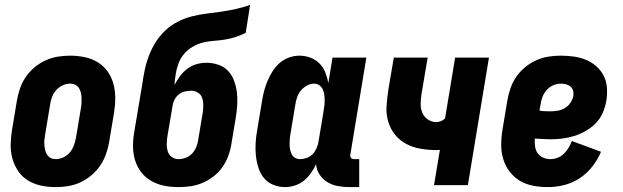

<svg xmlns="http://www.w3.org/2000/svg" viewBox="-20 -755 2540 783"><path d="M207 8Q177 8 148 2Q119 -4 95 -18.5Q71 -33 55 -56Q39 -79 31 -107Q23 -135 23.5 -164.5Q24 -194 29 -225L49 -345Q53 -369 61.5 -394Q70 -419 85 -441Q100 -463 121 -480.5Q142 -498 166.5 -509Q191 -520 216 -524Q241 -528 266 -528Q296 -528 325 -522Q354 -516 378 -501.5Q402 -487 418.5 -464Q435 -441 442.5 -413Q450 -385 450 -355.5Q450 -326 445 -295L425 -175Q421 -151 412 -126Q403 -101 388 -79Q373 -57 352 -39.5Q331 -22 307 -11Q283 0 257.5 4Q232 8 207 8ZM207 -106Q223 -106 239 -113.5Q255 -121 265.5 -134Q276 -147 281.5 -162.5Q287 -178 290 -194L310 -314Q312 -325 312.5 -336Q313 -347 312.5 -357.5Q312 -368 309.5 -378Q307 -388 301.5 -396.5Q296 -405 286.5 -409.5Q277 -414 266 -414Q250 -414 234.5 -406.5Q219 -399 208 -386Q197 -373 191.5 -357.5Q186 -342 184 -326L164 -206Q162 -195 161 -184Q160 -173 161 -162.5Q162 -152 164.5 -142Q167 -132 172.5 -123.5Q178 -115 187 -110.5Q196 -106 207 -106Z M708 8Q678 8 650 2.5Q622 -3 598 -16.5Q574 -30 557 -51.5Q540 -73 531.5 -99.5Q523 -126 522.5 -155Q522 -184 527 -214L560 -410Q564 -439 570 -468.5Q576 -498 587 -527Q598 -556 614.5 -582.5Q631 -609 654.5 -631Q678 -653 706 -667Q734 -681 763.5 -688.5Q793 -696 823 -699.5Q853 -703 883 -707.5Q913 -712 942.5 -718.5Q972 -725 1000 -735L982 -621Q962 -611 940.5 -604Q919 -597 896.5 -593.5Q874 -590 852.5 -588.5Q831 -587 809.5 -582Q788 -577 767 -565Q746 -553 731 -535.5Q716 -518 708 -496.5Q700 -475 697 -454Q695 -442 693.5 -431Q692 -420 692 -409Q702 -428 714.5 -445Q727 -462 744.5 -475Q762 -488 782 -493.5Q802 -499 821 -499Q847 -499 870.5 -491Q894 -483 910 -466Q926 -449 934.5 -426Q943 -403 946 -378.5Q949 -354 947.5 -328.5Q946 -303 942 -278L923 -164Q919 -140 910 -116.5Q901 -93 886 -72Q871 -51 850 -35Q829 -19 805.5 -9Q782 1 757 4.5Q732 8 708 8ZM708 -106Q722 -106 737 -111.5Q752 -117 763 -128.5Q774 -140 780 -154.5Q786 -169 788 -183L807 -297Q809 -312 809 -327Q809 -342 804.5 -355.5Q800 -369 787.5 -377Q775 -385 760 -385Q747 -385 734 -382Q721 -379 710 -370.5Q699 -362 692.5 -350Q686 -338 684 -325L662 -195Q660 -180 660 -165Q660 -150 664.5 -136.5Q669 -123 681 -114.5Q693 -106 708 -106Z M1143 8Q1117 8 1094 -1.5Q1071 -11 1056 -29.5Q1041 -48 1033.5 -72Q1026 -96 1023.5 -121Q1021 -146 1022.5 -172Q1024 -198 1029 -225L1049 -345Q1052 -365 1057.5 -385.5Q1063 -406 1071.5 -426Q1080 -446 1092 -465Q1104 -484 1121 -498.5Q1138 -513 1159 -520.5Q1180 -528 1201 -528Q1224 -528 1245.5 -520Q1267 -512 1282.5 -496.5Q1298 -481 1306.5 -460Q1315 -439 1319 -416L1336 -520H1474L1409 -126Q1408 -122 1408.5 -118Q1409 -114 1411.5 -111Q1414 -108 1417.5 -107Q1421 -106 1425 -106H1445V8H1406Q1382 8 1359 4Q1336 0 1316.5 -11.5Q1297 -23 1284 -42Q1271 -61 1269 -85Q1260 -66 1247.5 -48.5Q1235 -31 1219 -18Q1203 -5 1182.5 1.5Q1162 8 1143 8ZM1204 -106Q1217 -106 1231 -111Q1245 -116 1255 -126.5Q1265 -137 1271 -150.5Q1277 -164 1279 -178L1299 -298Q1301 -310 1302.5 -321.5Q1304 -333 1304 -345Q1304 -357 1302.5 -368.5Q1301 -380 1296.5 -390Q1292 -400 1282.5 -407Q1273 -414 1261 -414Q1246 -414 1231.5 -406Q1217 -398 1206.5 -385Q1196 -372 1191 -356.5Q1186 -341 1184 -326L1164 -206Q1162 -195 1161.5 -184.5Q1161 -174 1161 -163.5Q1161 -153 1163.5 -143Q1166 -133 1170.5 -124.5Q1175 -116 1184 -111Q1193 -106 1204 -106Z M1750 0 1774 -144Q1770 -143 1766.5 -143Q1763 -143 1759 -143Q1727 -143 1695 -148.5Q1663 -154 1636 -168.5Q1609 -183 1590 -207Q1571 -231 1562.5 -261.5Q1554 -292 1556.5 -325Q1559 -358 1564 -391L1586 -520H1724L1699 -372Q1696 -352 1695.5 -332.5Q1695 -313 1702 -296Q1709 -279 1724.5 -268Q1740 -257 1760 -257Q1769 -257 1778.5 -261Q1788 -265 1795 -272L1836 -520H1974L1888 0Z M2215 8Q2184 8 2154.5 2.5Q2125 -3 2100.5 -17.5Q2076 -32 2058.5 -55Q2041 -78 2032.5 -105.5Q2024 -133 2024 -163.5Q2024 -194 2029 -225L2049 -345Q2053 -369 2061.5 -394Q2070 -419 2085 -441Q2100 -463 2121 -480.5Q2142 -498 2166.5 -509Q2191 -520 2216 -524Q2241 -528 2266 -528Q2293 -528 2319 -524.5Q2345 -521 2368.5 -511.5Q2392 -502 2411 -485.5Q2430 -469 2441.5 -447Q2453 -425 2455 -398.5Q2457 -372 2453 -346Q2449 -321 2439 -297Q2429 -273 2411 -254Q2393 -235 2369.5 -221.5Q2346 -208 2322 -200.5Q2298 -193 2273.5 -190Q2249 -187 2224 -187Q2209 -187 2193 -188Q2177 -189 2161 -190Q2160 -174 2162 -158.5Q2164 -143 2172 -131Q2180 -119 2194.5 -112.5Q2209 -106 2224 -106Q2239 -106 2253.5 -111.5Q2268 -117 2279.5 -128Q2291 -139 2299 -152.5Q2307 -166 2312 -180L2431 -136Q2418 -105 2396 -76.5Q2374 -48 2344.5 -28.5Q2315 -9 2281.5 -0.5Q2248 8 2215 8ZM2224 -301Q2239 -301 2254 -303.5Q2269 -306 2283 -314Q2297 -322 2306 -335.5Q2315 -349 2318 -363Q2320 -375 2317 -385.5Q2314 -396 2306 -402.5Q2298 -409 2287.5 -411.5Q2277 -414 2266 -414Q2250 -414 2234.5 -406.5Q2219 -399 2208 -386Q2197 -373 2191.5 -357.5Q2186 -342 2184 -326L2180 -304Q2191 -302 2202 -301.5Q2213 -301 2224 -301Z"/></svg>

Font: Iosevka Heavy
Style: Italic
Weight: 900
Italic angle: -9°
Monospace: yes
Designer: Belleve Invis
Foundry: Belleve Invis
Version: Version 32.5.0; ttfautohint (v1.8.4)